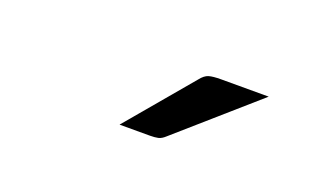

<svg xmlns="http://www.w3.org/2000/svg" viewBox="-35 -1040 613 380"><g transform="rotate(20 271.0 -849.5)"><path d="M483.5 -926 320.5 -783Q313 -776 306 -774.5Q299 -773 289 -773H225L340.5 -910Q349 -921 357.8 -923.5Q366.5 -926 383 -926Z"/></g></svg>

Font: Lato
Style: Regular
Weight: 400
Designer: Lukasz Dziedzic with Adam Twardoch and Botio Nikoltchev
Foundry: tyPoland Lukasz Dziedzic
Version: Version 2.015; 2015-08-06; http://www.latofonts.com/